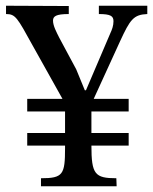

<svg xmlns="http://www.w3.org/2000/svg" viewBox="-20 -650 535 670"><path d="M75 -261H207V-186H75V-142H207V-133C207 -41 200 -28 123 -28V0H387L386 -28C311 -28 299 -42 299 -142H429V-186H299V-261H429V-305H307L399 -506C434 -582 446 -599 494 -601V-630H325V-601C366 -601 376 -594 376 -576C376 -560 371 -547 365 -534L280 -335H276L246 -408L187 -518C177 -538 165 -560 165 -578C165 -593 175 -601 220 -601V-629L1 -630V-601C34 -601 40 -589 94 -491L198 -305H75Z"/></svg>

Font: mjx-stx-n
Style: Regular
Weight: 500
Version: 1.0.0